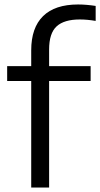

<svg xmlns="http://www.w3.org/2000/svg" viewBox="-20 -838 448 858"><path d="M119.5 0V-476H12V-542.5H119.5V-613Q119.5 -714 172.5 -766Q225.5 -818 329 -818Q348.5 -818 368.5 -816.2Q388.5 -814.5 407.5 -811.5V-744.5Q370 -751 336.5 -751Q266.5 -751 233 -720.2Q199.5 -689.5 199.5 -617V-542.5H385V-476H199.5V0Z"/></svg>

Font: Encode Sans Semi Expanded
Style: Regular
Weight: 400
Width: 6
Designer: Multiple Designers
Foundry: Impallari Type
Version: Version 3.000; ttfautohint (v1.8.3) -l 8 -r 50 -G 200 -x 14 